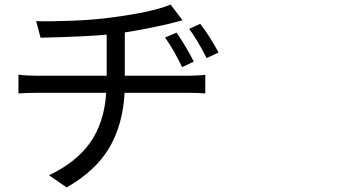

<svg xmlns="http://www.w3.org/2000/svg" viewBox="-20 -775 1540 848"><path d="M531.2 -440.4H807.6Q843.8 -440.4 886.7 -444.3V-362.3Q853.5 -365.2 808.6 -365.2H530.3Q522.5 -222.7 461.9 -121.1Q401.4 -19.5 274.4 52.7L196.3 -1Q316.4 -57.6 378.4 -145.5Q440.4 -233.4 449.2 -365.2H151.4Q97.7 -365.2 61.5 -362.3V-445.3Q98.6 -440.4 150.4 -440.4H451.2V-622.1Q363.3 -613.3 159.2 -608.4L139.6 -681.6Q201.2 -679.7 299.8 -683.6Q398.4 -687.5 475.6 -698.2Q659.2 -722.7 733.4 -754.9L786.1 -685.5L730.5 -670.9Q621.1 -645.5 531.2 -631.8ZM835.9 -502.9 784.2 -478.5Q748 -554.7 709 -609.4L759.8 -630.9Q798.8 -575.2 835.9 -502.9ZM815.4 -647.5 864.3 -669.9Q905.3 -617.2 945.3 -543L892.6 -518.6Q849.6 -602.5 815.4 -647.5Z"/></svg>

Font: Bpmf Zihi Sans Regular
Style: Regular
Weight: 400
Foundry: But Ko
Version: Version 1.320